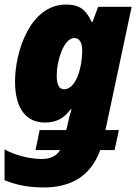

<svg xmlns="http://www.w3.org/2000/svg" viewBox="-28 -583 598 843"><path d="M163 240C278 240 368 196 412 76H475L494 -12H435L550 -553H403L378 -486H375C349 -541 321 -563 262 -563C104 -563 38 -356 38 -225C38 -99 93 -45 168 -45C221 -45 253 -64 282 -103H286C279 -82 274 -62 271 -46L263 -12H146L128 76H236C221 101 194 115 155 115C98 115 35 97 -8 73V208C35 226 89 240 163 240ZM253 -191C231 -191 221 -212 221 -252C221 -312 250 -416 299 -416C322 -416 333 -394 333 -360C333 -295 309 -191 253 -191Z"/></svg>

Font: Noto Sans UI SemiCondensed Black
Style: Italic
Weight: 900
Width: 4
Italic angle: -372°
Designer: Monotype Design Team
Foundry: Monotype Imaging Inc.
Version: Version 1.901